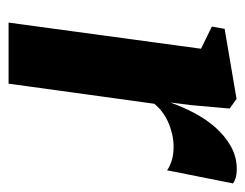

<svg xmlns="http://www.w3.org/2000/svg" viewBox="-84 -502 586 459"><g transform="rotate(90 209.5 -273.0)"><path d="M34.5 0 97 -460 44 -486 49.5 -516.5 217 -545 240 -528.5 232 -438.5 225.5 -386.5Q235.5 -415 250.2 -443.2Q265 -471.5 285.2 -494.5Q305.5 -517.5 330.5 -531.5Q355.5 -545.5 384.5 -545.5Q398 -545.5 406.8 -542.5Q415.5 -539.5 419 -536.5L387.5 -378.5Q384.5 -382.5 368.8 -388.5Q353 -394.5 332 -394.5Q316 -394.5 301 -391Q286 -387.5 272.5 -381.5Q259 -375.5 247.8 -367Q236.5 -358.5 228.5 -348L180.5 0Z"/></g></svg>

Font: Merriweather 72pt ExtraBold
Style: Italic
Weight: 800
Italic angle: -7.8°
Version: Version 2.101